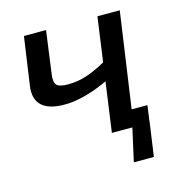

<svg xmlns="http://www.w3.org/2000/svg" viewBox="-96 -575 761 805"><g transform="rotate(-15 284.0 -172.5)"><path d="M175 -488 150 -304Q145 -269 156.5 -256.5Q168 -244 206 -244Q248 -244 287.5 -257Q327 -270 378 -299L382 -227Q346 -208 308 -194Q270 -180 235.5 -173Q201 -166 174 -166Q104 -165 72.5 -193.5Q41 -222 49 -279L79 -488ZM495 -488 425 0H330L398 -488ZM504 -74 494 0H375L385 -74ZM495 -5 474 143H387L420 -5Z"/></g></svg>

Font: Exo 2 Medium
Style: Italic
Weight: 500
Italic angle: -8°
Designer: Natanael Gama
Foundry: Natanael Gama
Version: Version 2.010